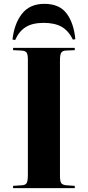

<svg xmlns="http://www.w3.org/2000/svg" viewBox="-20 -979 457 999"><path d="M48 0V-12L94 -15Q113 -16 119 -27Q125 -38 125 -69V-671Q125 -695 118.5 -705Q112 -715 91 -716L48 -718V-730H369V-718L323 -716Q305 -715 298.5 -704.5Q292 -694 292 -666V-65Q292 -36 298.5 -26.5Q305 -17 325 -15L369 -12V0ZM211 -959Q289 -959 326.5 -909Q364 -859 372 -775L359 -773Q336 -820 300 -840Q264 -860 207 -860Q148 -860 113 -837.5Q78 -815 59 -771L45 -773Q54 -856 94.5 -907.5Q135 -959 211 -959Z"/></svg>

Font: Literata 72pt
Style: Bold
Weight: 700
Designer: Latin by Veronika Burian and Jose Scaglione. Greek by Irene Vlachou. Cyrillic by Vera Evstafieva.
Foundry: TypeTogether
Version: Version 3.002